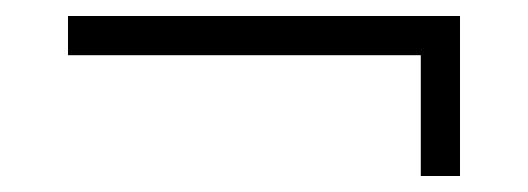

<svg xmlns="http://www.w3.org/2000/svg" viewBox="-20 -395 660 240"><path d="M65 -326V-375H555V-175H506V-326Z"/></svg>

Font: Jost* Light
Style: Regular
Weight: 300
Version: Version 3.7